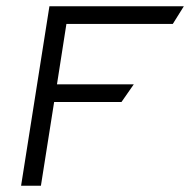

<svg xmlns="http://www.w3.org/2000/svg" viewBox="-20 -595 604 610"><path d="M110 -5 152 -271H366L405 -327H161L191 -519H529L564 -575H137L47 -5Z"/></svg>

Font: Charger Pro
Style: LitExtObl
Weight: 300
Designer: Jasper
Foundry: Cannot Into Space Fonts
Version: Version 1.09